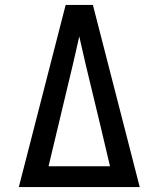

<svg xmlns="http://www.w3.org/2000/svg" viewBox="-20 -755 640 775"><path d="M56 0 182 -490 245 -735H355L418 -490L544 0ZM176 -84H424L386 -245L327 -490Q320 -519 313.5 -548.5Q307 -578 300 -608Q293 -578 286.5 -548.5Q280 -519 273 -490Z"/></svg>

Font: Iosevka Aile Medium
Style: Regular
Weight: 500
Designer: Belleve Invis
Foundry: Belleve Invis
Version: Version 27.3.5; ttfautohint (v1.8.4)